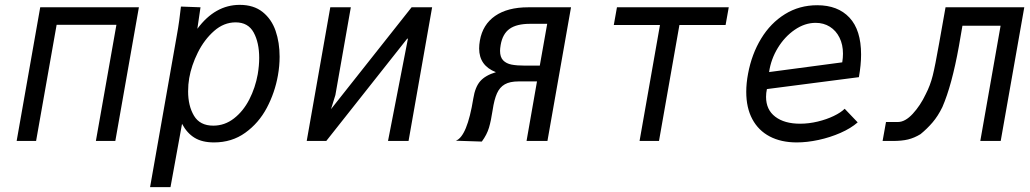

<svg xmlns="http://www.w3.org/2000/svg" viewBox="-20 -580 4240 790"><path d="M145.5 -550H551.5L454.5 0H374.5L459 -478H213L128.5 0H48.5Z M724.5 -553 805 -550 792 -461.5Q865 -560 966.5 -560Q1024 -560 1060.8 -530.5Q1097.5 -501 1114 -453Q1130.5 -405 1130.5 -346.5Q1130.5 -308.5 1123.5 -269.5Q1111 -199 1077.8 -136.2Q1044.5 -73.5 989.2 -33.8Q934 6 860.5 6Q812 6 780.8 -13Q749.5 -32 729 -70.5L681.5 190H597.5L707 -431Q713.5 -466.5 717.5 -496.2Q721.5 -526 724.5 -553ZM1040.5 -274.5Q1046.5 -310.5 1046.5 -341.5Q1046.5 -404.5 1023.8 -446.2Q1001 -488 949.5 -488Q901 -488 860.8 -452.5Q820.5 -417 794 -363.8Q767.5 -310.5 758.5 -258.5Q754 -233 754 -204Q754 -144.5 778.2 -103.8Q802.5 -63 857.5 -63Q904.5 -63 942.8 -92.8Q981 -122.5 1005.8 -170.8Q1030.5 -219 1040.5 -274.5Z M1339 -550H1423.5L1360 -189L1342 -131L1673.5 -550H1758L1661 0H1576.5L1658.5 -421H1655.5L1322.5 0H1242Z M1927.5 -175Q1935 -222 1956 -246Q1977 -270 2020.5 -283Q1951.5 -310 1951.5 -380.5Q1951.5 -396 1954.5 -413Q1966 -479 2017.2 -514.5Q2068.5 -550 2153 -550H2329.5L2232.5 0H2146.5L2189.5 -245H2113.5Q2078 -245 2057 -233Q2036 -221 2024.8 -195.8Q2013.5 -170.5 2007 -127Q2000.5 -83.5 1992 -54.8Q1983.5 -26 1962.5 2.5L1855.5 -1Q1902 -18 1927.5 -175ZM2201 -310 2231.5 -482H2161Q2106 -482 2077 -461.5Q2048 -441 2040 -395Q2037.5 -380 2037.5 -371Q2037.5 -345 2050.2 -331.8Q2063 -318.5 2084.8 -314.2Q2106.5 -310 2140.5 -310Z M2695.5 -477H2505.5L2518.5 -550H2978.5L2965.5 -477H2775.5L2691.5 0H2611.5Z M3050.5 -202Q3050.5 -237.5 3058 -277Q3073 -357.5 3111.8 -421.2Q3150.5 -485 3209.8 -521.8Q3269 -558.5 3342.5 -558.5Q3427.5 -558.5 3475.2 -507.5Q3523 -456.5 3523 -355.5Q3523 -313.5 3514 -262.5L3135.5 -213.5Q3132 -197.5 3132 -181.5Q3132 -128.5 3169.8 -99.8Q3207.5 -71 3272 -71Q3308 -71 3344.5 -79.8Q3381 -88.5 3410.5 -102.8Q3440 -117 3455.5 -132.5L3509 -76.5Q3481 -52 3438.2 -33.2Q3395.5 -14.5 3348 -4.2Q3300.5 6 3258.5 6Q3194 6 3147.2 -18.5Q3100.5 -43 3075.5 -89.8Q3050.5 -136.5 3050.5 -202ZM3448.5 -359Q3448.5 -396.5 3434.2 -425.2Q3420 -454 3394.5 -470Q3369 -486 3336 -486Q3291.5 -486 3250 -457.5Q3208.5 -429 3180.2 -382.5Q3152 -336 3144.5 -283.5L3445.5 -323.5Q3448.5 -342.5 3448.5 -359Z M3625.5 -78H3674.5Q3704.5 -78 3735.8 -112Q3767 -146 3789 -192.5Q3807.5 -228 3817.8 -269Q3828 -310 3844 -401L3870.5 -550H4194.5L4097.5 0H4013.5L4097 -474H3940L3925.5 -390Q3896.5 -229 3857.5 -139.5Q3839.5 -102.5 3817 -76.2Q3794.5 -50 3767.5 -28Q3742 -12.5 3716.2 -6.2Q3690.5 0 3654 0H3611.5Z"/></svg>

Font: JuliaMono Italic
Style: Regular
Weight: 400
Italic angle: -9°
Monospace: yes
Designer: cormullion
Foundry: corm
Version: Version 0.049; ttfautohint (v1.8.4)